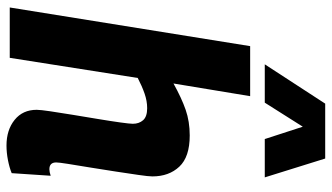

<svg xmlns="http://www.w3.org/2000/svg" viewBox="-235 -776 1021 591"><g transform="rotate(90 275.5 -480.5)"><path d="M480 -143Q480 -122 501 -122Q509 -122 521 -126L513 -6Q496 1 473 5.5Q450 10 428 10Q380 10 349 -15Q318 -40 318 -83Q318 -94 322.5 -124.5Q327 -155 333.5 -194.5Q340 -234 346.5 -273Q353 -312 357 -341Q361 -370 361 -379Q361 -398 350 -410.5Q339 -423 313 -423Q291 -423 268 -415Q245 -407 220 -394L158 0H3L122 -740H276L237 -504Q282 -529 318 -541.5Q354 -554 397 -554Q463 -554 493 -522Q523 -490 523 -439Q523 -427 518.5 -396.5Q514 -366 508 -326Q502 -286 495.5 -247Q489 -208 484.5 -179.5Q480 -151 480 -143ZM178 -785 299 -971H468L526 -785H408L370 -902L296 -785Z"/></g></svg>

Font: Georama
Style: Bold Italic
Weight: 700
Italic angle: -9°
Designer: Jean-Baptiste Levee
Foundry: Production Type
Version: Version 1.000